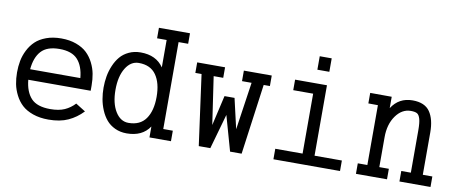

<svg xmlns="http://www.w3.org/2000/svg" viewBox="-61 -902 2772 1159"><g transform="rotate(10 1325.5 -323.0)"><path d="M111.3 -272.5H418.9Q412.6 -345.2 377 -384.5Q341.3 -423.8 265.1 -423.8Q189 -423.8 153.3 -384.5Q117.7 -345.2 111.3 -272.5ZM111.3 -208Q118.2 -134.8 154.5 -95.7Q190.9 -56.6 272 -56.6Q325.2 -56.6 359.9 -72.3Q394.5 -87.9 421.4 -116.7L481.4 -79.1Q441.9 -37.6 392.3 -14.9Q342.8 7.8 272 7.8Q218.8 7.8 177 -6.8Q135.3 -21.5 109.4 -45.4Q83.5 -69.3 66.7 -102.5Q49.8 -135.7 43.2 -169.4Q36.6 -203.1 36.6 -240.2Q36.6 -277.3 43 -311Q49.3 -344.7 65.9 -377.7Q82.5 -410.6 107.7 -434.6Q132.8 -458.5 173.1 -473.4Q213.4 -488.3 265.1 -488.3Q316.9 -488.3 357.2 -473.4Q397.5 -458.5 422.6 -434.6Q447.8 -410.6 464.4 -377.7Q481 -344.7 487.3 -311Q493.7 -277.3 493.7 -240.2V-208Z M751.5 -423.8Q702.1 -423.8 671.1 -373.3Q640.1 -322.8 640.1 -240.2Q640.1 -157.7 671.1 -107.2Q702.1 -56.6 751.5 -56.6Q822.8 -56.6 857.4 -105.7Q892.1 -154.8 892.1 -240.2Q892.1 -325.7 857.4 -374.8Q822.8 -423.8 751.5 -423.8ZM1023.9 7.8H892.1V-59.1Q847.2 7.8 751.5 7.8Q711.9 7.8 679.7 -7.3Q647.5 -22.5 627 -46.9Q606.4 -71.3 592.5 -104.2Q578.6 -137.2 572.8 -170.9Q566.9 -204.6 566.9 -240.2Q566.9 -275.9 572.8 -309.6Q578.6 -343.3 592.5 -376.2Q606.4 -409.2 627 -433.6Q647.5 -458 679.7 -473.1Q711.9 -488.3 751.5 -488.3Q846.7 -488.3 892.1 -421.4V-589.4H833.5V-653.8H1023.9V-589.4H965.3V-56.6H1023.9Z M1097.2 -423.8V-488.3H1268.1V-423.8H1209.5L1252.4 -131.8L1294.9 -316.4H1356.4L1398.9 -131.8L1441.9 -423.8H1383.3V-488.3H1554.2V-423.8H1516.1L1457 7.8H1386.2L1325.7 -206.5L1265.1 7.8H1194.3L1135.3 -423.8Z M1892.6 -653.3V-570.8H1819.3V-653.3ZM1651.9 7.8V-56.6H1819.3V-423.8H1697.3V-488.3H1892.6V-56.6H2060.1V7.8Z M2157.7 7.8V-56.6H2216.3V-423.3L2157.7 -423.8V-488.3L2289.6 -487.8V-418Q2334.5 -488.3 2418.5 -488.3Q2493.2 -488.3 2524.7 -442.4Q2556.2 -396.5 2556.2 -315.9V-56.6H2614.7V7.8H2424.3V-56.6H2482.9V-315.9Q2482.9 -362.8 2476.1 -386.2Q2469.2 -409.7 2456.8 -416.7Q2444.3 -423.8 2418.5 -423.8Q2364.3 -423.8 2326.9 -371.6Q2289.6 -319.3 2289.6 -240.2V-56.6H2348.1V7.8Z"/></g></svg>

Font: AzarMehrMonospaced
Style: SerifBold
Weight: 1
Designer: Amin Abedi
Version: Version 1.00